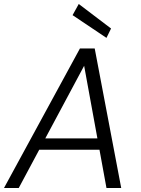

<svg xmlns="http://www.w3.org/2000/svg" viewBox="-31 -943 706 963"><path d="M-11 0 370 -700H444L577 0H503L391 -613L63 0ZM128 -192 157 -249H491L502 -192ZM503 -753 333 -867 364 -923 526 -800Z"/></svg>

Font: DM Sans 12pt Light
Style: Italic
Weight: 300
Italic angle: -10°
Version: Version 4.004;gftools[0.9.30]